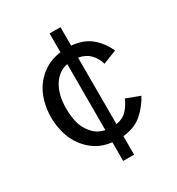

<svg xmlns="http://www.w3.org/2000/svg" viewBox="-167 -796 830 901"><g transform="rotate(-30 248.0 -345.5)"><path d="M45.9 -345.2Q45.9 -390.1 57.6 -431.2Q69.8 -473.6 92.8 -504.9Q117.2 -538.1 152.8 -560.5Q188.5 -583 236.8 -588.9V-690.9H295.9V-590.8Q362.3 -585 402.3 -550.3Q441.9 -516.1 462.9 -467.8L389.2 -439Q378.9 -473.6 356 -496.6Q334 -518.6 295.9 -525.9V-165Q335.4 -172.4 356 -195.8Q377 -219.2 390.1 -250L463.9 -222.2Q439 -175.3 398.9 -140.6Q360.8 -107.4 295.9 -100.1V0H236.8V-101.1Q188.5 -106.9 153.3 -128.9Q119.1 -150.4 94.2 -184.1Q69.3 -217.8 58.1 -258.3Q45.9 -301.8 45.9 -345.2ZM127.9 -346.2Q127.9 -315.9 132.8 -288.1Q138.2 -257.8 150.9 -234.4Q164.1 -210 184.6 -191.9Q204.1 -174.3 236.8 -167V-524.9Q207 -519 186.5 -501.5Q165.5 -483.9 152.8 -460Q139.6 -435.5 133.8 -406.7Q127.9 -377.4 127.9 -346.2Z"/></g></svg>

Font: Post Grotesk Regular
Style: Regular
Weight: 500
Version: 0.900; ttfautohint (v0.96) -l 8 -r 50 -G 200 -x 14 -w "gGD" 